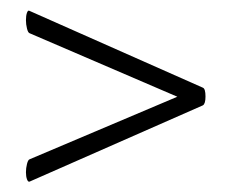

<svg xmlns="http://www.w3.org/2000/svg" viewBox="-20 -375 447 370"><path d="M376 -189Q376 -175 371 -172L37 -25Q34 -24 32 -29.5Q30 -35 30 -43Q30 -51 32 -59Q34 -67 37 -68L351 -201V-176L37 -311Q34 -312 32 -320Q30 -328 30 -336Q30 -345 32 -350.5Q34 -356 37 -354L371 -206Q376 -204 376 -189Z"/></svg>

Font: Cormorant Garamond Medium
Style: Regular
Weight: 500
Designer: Christian Thalmann (Catharsis Fonts)
Foundry: Catharsis Fonts
Version: Version 4.000